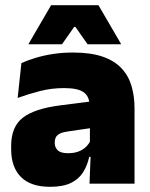

<svg xmlns="http://www.w3.org/2000/svg" viewBox="-20 -708 578 740"><path d="M325 0 330 -126 326.5 -130.5V-283.5L325 -301.5Q325 -336 302.8 -352.2Q280.5 -368.5 227 -368.5Q178.5 -368.5 133.8 -357Q89 -345.5 48 -330.5L62.5 -465Q87.5 -476 118 -485.2Q148.5 -494.5 184.5 -500Q220.5 -505.5 261 -505.5Q329.5 -505.5 375.2 -489.8Q421 -474 448 -445.2Q475 -416.5 486.8 -377Q498.5 -337.5 498.5 -290V0ZM172.5 12Q98.5 12 60.8 -25.8Q23 -63.5 23 -133V-145.5Q23 -219.5 68.2 -254.5Q113.5 -289.5 213 -302L338.5 -318L349 -217L242.5 -201.5Q213.5 -197.5 202.2 -187.8Q191 -178 191 -159V-157Q191 -139.5 202.8 -128.5Q214.5 -117.5 242 -117.5Q265 -117.5 281.8 -123.8Q298.5 -130 309.8 -140.5Q321 -151 327.5 -163.5L352.5 -103.5H324Q316.5 -70 300.2 -44Q284 -18 253.5 -3Q223 12 172.5 12ZM177 -688H359.5L446 -539.5V-537.5H317.5L270.5 -604.5H266L219 -537.5H90.5V-539.5Z"/></svg>

Font: Anek Latin ExtraBold
Style: Regular
Weight: 800
Designer: Yesha Goshar
Foundry: Ek Type
Version: Version 1.003